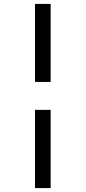

<svg xmlns="http://www.w3.org/2000/svg" viewBox="-20 -760 438 982"><path d="M159 202V-198H239V202ZM159 -341V-740H239V-341Z"/></svg>

Font: Lexend Mega Light
Style: Regular
Weight: 300
Version: Version 1.007